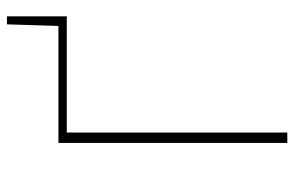

<svg xmlns="http://www.w3.org/2000/svg" viewBox="-167 -679 846 552"><g transform="rotate(-90 256.0 -403.0)"><path d="M121 0V-658H151V0ZM135 -634V-658H485V-634ZM457 -646 462 -806H485V-646Z"/></g></svg>

Font: Ysabeau Office Thin
Style: Regular
Weight: 250
Designer: Christian Thalmann (Catharsis Fonts)
Version: Version 2.001;gftools[0.9.30]; featfreeze: tnum,lnum,ss02